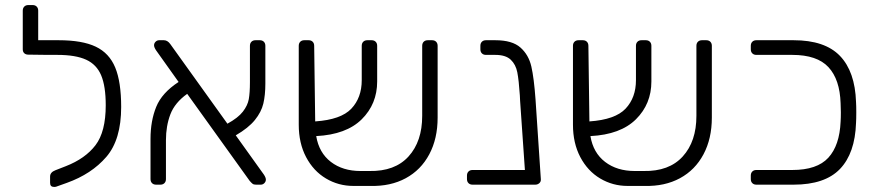

<svg xmlns="http://www.w3.org/2000/svg" viewBox="-20 -730 3465 759"><path d="M459 -307Q459 -178 400.5 -110Q342 -42 244 -7L202 8Q199 9 194 9Q178 9 178 -7V-32Q178 -49 199 -57L240 -73Q317 -103 357.5 -156Q398 -209 398 -314Q398 -389 380 -432Q362 -475 320.5 -494Q279 -513 207 -513H173H170L92 -514Q82 -514 76 -519.5Q70 -525 70 -535V-688Q70 -698 76 -704Q82 -710 92 -710H109Q119 -710 125 -704Q131 -698 131 -688V-571H212Q305 -571 358.5 -545.5Q412 -520 435.5 -463Q459 -406 459 -307Z M1031 -20Q1031 -12 1025 -6Q1019 0 1011 0H992Q983 0 978.5 -3.5Q974 -7 967 -15L720 -359Q671 -324 653.5 -278Q636 -232 636 -176V-22Q636 -12 630 -6Q624 0 614 0H597Q587 0 581 -6Q575 -12 575 -22V-181Q575 -252 597.5 -307.5Q620 -363 686 -406L597 -531Q589 -543 589 -551Q589 -559 595 -565Q601 -571 609 -571H628Q642 -571 653 -556L879 -241Q921 -264 940 -288.5Q959 -313 963.5 -338Q968 -363 968 -405V-549Q968 -559 974 -565Q980 -571 990 -571H1007Q1017 -571 1023 -565Q1029 -559 1029 -549V-400Q1029 -354 1021 -320.5Q1013 -287 987.5 -255.5Q962 -224 912 -195L1023 -40Q1031 -28 1031 -20Z M1710 -549V-265Q1710 -182 1677 -120Q1644 -58 1584 -25.5Q1524 7 1444 5H1377Q1318 5 1268.5 -24.5Q1219 -54 1190 -109Q1161 -164 1161 -237V-549Q1161 -559 1167 -565Q1173 -571 1183 -571H1200Q1210 -571 1216 -565Q1222 -559 1222 -549L1226 -250Q1328 -257 1369 -300.5Q1410 -344 1410 -413V-549Q1410 -559 1416 -565Q1422 -571 1432 -571H1449Q1459 -571 1465 -565Q1471 -559 1471 -549V-408Q1471 -319 1410 -258.5Q1349 -198 1230 -192Q1241 -126 1288 -90Q1335 -54 1405 -54H1440Q1541 -52 1595 -111.5Q1649 -171 1649 -272V-549Q1649 -559 1655 -565Q1661 -571 1671 -571H1688Q1698 -571 1704 -565Q1710 -559 1710 -549Z M2118 -19Q2118 -11 2111.5 -5.5Q2105 0 2096 0H1848Q1838 0 1832 -6Q1826 -12 1826 -22V-36Q1826 -46 1832 -52Q1838 -58 1848 -58H2055L2036 -332L2035 -353Q2031 -413 2025 -444Q2019 -475 1999 -494Q1979 -513 1938 -513H1901Q1891 -513 1885 -519Q1879 -525 1879 -535V-549Q1879 -559 1885 -565Q1891 -571 1901 -571H1938Q2005 -571 2037.5 -542Q2070 -513 2080.5 -467Q2091 -421 2097 -337L2118 -22Z M2794 -549V-265Q2794 -182 2761 -120Q2728 -58 2668 -25.5Q2608 7 2528 5H2461Q2402 5 2352.5 -24.5Q2303 -54 2274 -109Q2245 -164 2245 -237V-549Q2245 -559 2251 -565Q2257 -571 2267 -571H2284Q2294 -571 2300 -565Q2306 -559 2306 -549L2310 -250Q2412 -257 2453 -300.5Q2494 -344 2494 -413V-549Q2494 -559 2500 -565Q2506 -571 2516 -571H2533Q2543 -571 2549 -565Q2555 -559 2555 -549V-408Q2555 -319 2494 -258.5Q2433 -198 2314 -192Q2325 -126 2372 -90Q2419 -54 2489 -54H2524Q2625 -52 2679 -111.5Q2733 -171 2733 -272V-549Q2733 -559 2739 -565Q2745 -571 2755 -571H2772Q2782 -571 2788 -565Q2794 -559 2794 -549Z M2948 -22V-36Q2948 -46 2954 -52Q2960 -58 2970 -58H3112Q3210 -58 3254.5 -106.5Q3299 -155 3303 -249Q3304 -264 3304 -286Q3304 -307 3303 -322Q3300 -416 3255 -464.5Q3210 -513 3112 -513H2970Q2960 -513 2954 -519Q2948 -525 2948 -535V-549Q2948 -559 2954 -565Q2960 -571 2970 -571H3117Q3241 -571 3300.5 -509Q3360 -447 3364 -327Q3365 -312 3365 -286Q3365 -259 3364 -244Q3360 -124 3300.5 -62Q3241 0 3117 0H2970Q2960 0 2954 -6Q2948 -12 2948 -22Z"/></svg>

Font: Hezaedrus Light
Style: Regular
Weight: 300
Designer: Hubert & Fischer
Foundry: Hubert & Fischer
Version: Version 1.10;September 3, 2019;FontCreator 11.5.0.2425 64-bi